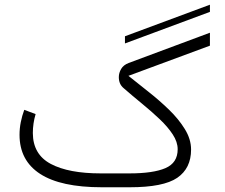

<svg xmlns="http://www.w3.org/2000/svg" viewBox="-20 -791 951 811"><path d="M866.7 -740.8 507.8 -607.5V-637.8L866.7 -771.1ZM527.3 -58.6Q627 -58.6 678.7 -80.8Q730.5 -103 730.5 -160.6Q730.5 -191.4 709.5 -223.4Q688.5 -255.4 654.5 -287.6Q620.6 -319.8 580.3 -352.8Q540 -385.7 502 -418.9Q481.9 -435.5 481.9 -465.3Q481.9 -482.9 491.7 -499.8Q501.5 -516.6 523.4 -524.9L866.7 -652.8V-598.1L522.5 -470.7Q560.5 -439.9 606.2 -404.1Q651.9 -368.2 693.1 -328.4Q734.4 -288.6 760.7 -245.8Q787.1 -203.1 787.1 -159.2Q787.1 -80.1 728.8 -40Q670.4 0 527.8 0H410.2Q236.8 0 149.7 -56.4Q62.5 -112.8 62.5 -221.7Q62.5 -249 67.9 -275.6Q73.2 -302.2 82.5 -327.1L130.4 -309.1Q118.7 -269.5 118.7 -229Q119.1 -138.7 194.6 -98.6Q270 -58.6 405.3 -58.6Z"/></svg>

Font: Vazir Thin WOL-UI
Style: Thin-WOL-UI
Weight: 100
Designer: Saber Rastikerdar
Foundry: Saber Rastikerdar
Version: Version 30.1.0